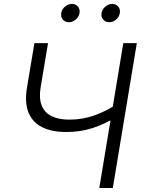

<svg xmlns="http://www.w3.org/2000/svg" viewBox="-20 -944 721 964"><path d="M313.5 -281.2Q240.2 -281.2 191.7 -305.4Q143.1 -329.6 123 -379.2Q103 -428.7 115.7 -505.9L152.8 -727.5H221.2L184.1 -505.9Q174.8 -450.2 189.5 -414.1Q204.1 -377.9 239.7 -360.6Q275.4 -343.3 328.6 -343.3Q394.5 -343.3 455.3 -365Q516.1 -386.7 570.3 -423.8L559.1 -354Q506.3 -321.3 445.3 -301.3Q384.3 -281.2 313.5 -281.2ZM478.5 0 599.1 -727.5H667L546.4 0ZM528.3 -832.5Q509.3 -832.5 498 -845.9Q486.8 -859.4 489.7 -878.4Q493.2 -897.5 509 -910.9Q524.9 -924.3 543.5 -924.3Q562.5 -924.3 573.7 -910.9Q585 -897.5 581.5 -878.4Q578.6 -859.4 563 -845.9Q547.4 -832.5 528.3 -832.5ZM325.7 -832.5Q306.6 -832.5 295.4 -845.9Q284.2 -859.4 287.6 -878.4Q290.5 -897.5 306.4 -910.9Q322.3 -924.3 341.3 -924.3Q360.4 -924.3 371.3 -910.9Q382.3 -897.5 379.4 -878.4Q376 -859.4 360.4 -845.9Q344.7 -832.5 325.7 -832.5Z"/></svg>

Font: Inter 20pt Light
Style: Italic
Weight: 300
Italic angle: -9.3988°
Version: Version 4.001;git-66647c0bb